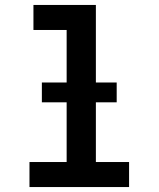

<svg xmlns="http://www.w3.org/2000/svg" viewBox="-20 -755 640 775"><path d="M99 0V-101H249V-634H115V-735H367V-101H501V0ZM149 -342V-422H451V-342Z"/></svg>

Font: Iosevka Slab Extended
Style: Bold
Weight: 700
Width: 7
Monospace: yes
Designer: Belleve Invis
Foundry: Belleve Invis
Version: Version 11.1.0; ttfautohint (v1.8.3)